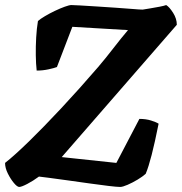

<svg xmlns="http://www.w3.org/2000/svg" viewBox="-33 -739 719 759"><path d="M43 0Q35 0 22 -15.5Q9 -31 -2 -53Q-13 -75 -13 -95Q24 -124 81.5 -180Q139 -236 209.5 -311.5Q280 -387 355 -474Q384 -508 414.5 -547.5Q445 -587 473 -620L253 -633L192 -474Q182 -470 159 -465Q136 -460 112 -460Q109 -486 108.5 -520.5Q108 -555 110 -590.5Q112 -626 117 -656Q126 -664 144.5 -675Q163 -686 184 -696Q205 -706 223 -712.5Q241 -719 249 -719Q256 -719 283.5 -717.5Q311 -716 348.5 -713.5Q386 -711 424 -708.5Q462 -706 491.5 -703.5Q521 -701 531 -701Q543 -703 561.5 -706Q580 -709 598 -712.5Q616 -716 624 -719Q637 -711 651.5 -688Q666 -665 666 -641L211 -118L427 -95L518 -269Q544 -269 564.5 -262.5Q585 -256 594 -250Q579 -175 566.5 -126.5Q554 -78 543 -52Q531 -41 511 -29Q491 -17 471.5 -8.5Q452 0 442 0Q429 0 396 -4Q363 -8 320 -14Q277 -20 234.5 -26Q192 -32 161 -36Q130 -40 121 -41Q98 -24 75 -12Q52 0 43 0Z"/></svg>

Font: Texturina ExtraBold
Style: Italic
Weight: 800
Italic angle: -11°
Designer: Guillermo Torres Carreño
Foundry: Omnibus-Type
Version: Version 1.002; ttfautohint (v1.8.3)